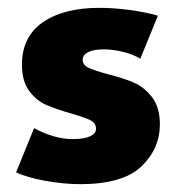

<svg xmlns="http://www.w3.org/2000/svg" viewBox="-20 -460 453 490"><path d="M21 -20 67 -133Q119 -105 165 -105Q194 -105 209.5 -112Q225 -119 225 -131Q225 -146 211 -153Q197 -160 163 -170Q124 -181 98.5 -192Q73 -203 54.5 -228Q36 -253 36 -295Q36 -366 89 -403Q142 -440 234 -440Q270 -440 311 -434.5Q352 -429 383 -420L338 -310Q321 -321 294.5 -327.5Q268 -334 246 -334Q219 -334 205 -327Q191 -320 191 -308Q191 -294 206 -287Q221 -280 254 -271Q294 -261 321 -249.5Q348 -238 368 -212Q388 -186 388 -143Q388 -80 340.5 -35Q293 10 185 10Q143 10 96 1.5Q49 -7 21 -20Z"/></svg>

Font: Ysabeau Heavy
Style: Regular
Weight: 800
Designer: Christian Thalmann (Catharsis Fonts)
Version: Version 0.003